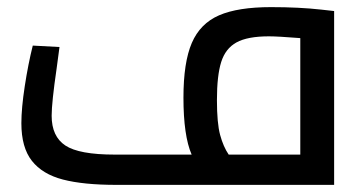

<svg xmlns="http://www.w3.org/2000/svg" viewBox="-20 -519 1015 539"><path d="M918 -488V0H307Q214 0 156.5 -15Q99 -30 69.5 -67.5Q40 -105 40 -173Q40 -215 49.5 -277Q59 -339 72 -391L147 -387L139 -327Q125 -231 125 -194Q125 -136 163.5 -110.5Q202 -85 302 -85H518Q495 -138 495 -245Q495 -344 518.5 -398.5Q542 -453 595 -476Q648 -499 741 -499Q820 -499 882 -492ZM622 -85H823V-412Q760 -417 735 -417Q675 -417 644 -400Q613 -383 601 -345Q589 -307 589 -238Q589 -173 598 -140Q607 -107 622 -85Z"/></svg>

Font: sheba-seeBold
Style: Regular
Weight: 600
Designer: Mohamed Galeb, the designers
Foundry: Kief Type Foundry
Version: Version 2.010; ttfautohint (v1.5.33-1714) -l 8 -r 50 -G 200 